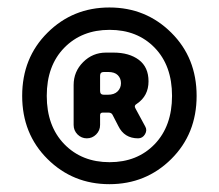

<svg xmlns="http://www.w3.org/2000/svg" viewBox="-20 -838 574 503"><path d="M38.1 -586.9Q38.1 -686.5 104.5 -752.4Q170.9 -818.4 266.6 -818.4Q362.3 -818.4 428.7 -752.4Q495.1 -686.5 495.1 -586.9Q495.1 -487.3 428.7 -421.4Q362.3 -355.5 266.6 -355.5Q170.9 -355.5 104.5 -421.4Q38.1 -487.3 38.1 -586.9ZM148.4 -460.4Q194.3 -413.1 267.1 -413.1Q339.8 -413.1 385.3 -460.4Q430.7 -507.8 430.7 -586.9Q430.7 -666 385.3 -712.9Q339.8 -759.8 267.1 -759.8Q194.3 -759.8 148.4 -712.9Q102.5 -666 102.5 -586.9Q102.5 -507.8 148.4 -460.4ZM172.9 -510.7V-615.2Q172.9 -650.4 197.8 -675.3Q222.7 -700.2 257.8 -700.2H277.3Q318.4 -700.2 343.8 -681.2Q369.1 -662.1 369.1 -625Q369.1 -586.9 338.9 -566.4Q330.1 -561.5 335 -553.7L360.4 -506.8Q366.2 -497.1 359.9 -486.3Q353.5 -475.6 341.8 -475.6Q305.7 -475.6 290 -507.8L275.4 -536.1Q272.5 -543 264.6 -543H249Q242.2 -543 242.2 -536.1V-510.7Q242.2 -496.1 231.9 -485.8Q221.7 -475.6 207.5 -475.6Q193.4 -475.6 183.1 -485.8Q172.9 -496.1 172.9 -510.7ZM242.2 -599.6Q242.2 -589.8 252 -589.8H262.7Q279.3 -589.8 288.1 -598.6Q296.9 -607.4 296.9 -620.1Q296.9 -632.8 288.6 -641.1Q280.3 -649.4 263.7 -649.4H252Q242.2 -649.4 242.2 -639.6Z"/></svg>

Font: Gen Jyuu GothicX Heavy
Style: Bold
Weight: 900
Designer: [Source Han Sans]
Ryoko NISHIZUKA  (kana & ideographs); Paul D. Hunt (Latin, Greek & Cyrillic); Wenlong ZHANG  (bopomofo
Version: Version 1.002.20150607